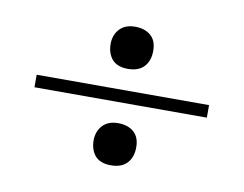

<svg xmlns="http://www.w3.org/2000/svg" viewBox="-51 -567 632 498"><g transform="rotate(10 265.0 -318.5)"><path d="M226 -406Q213 -422 213 -446Q213 -470 227.5 -485.5Q242 -501 268 -501Q294 -501 309.5 -487.5Q325 -474 325 -447.5Q325 -421 310.5 -405.5Q296 -390 268 -390Q240 -390 226 -406ZM226 -152Q213 -168 213 -192Q213 -216 227.5 -231.5Q242 -247 268 -247Q294 -247 309.5 -233.5Q325 -220 325 -193.5Q325 -167 310.5 -151.5Q296 -136 268 -136Q240 -136 226 -152ZM492 -301H38V-334H492Z"/></g></svg>

Font: SVN-Abril Fatface
Style: Regular
Weight: 400
Designer: Veronika Burian, Jos? Scaglione
Foundry: TypeTogether
Version: Version 1.001